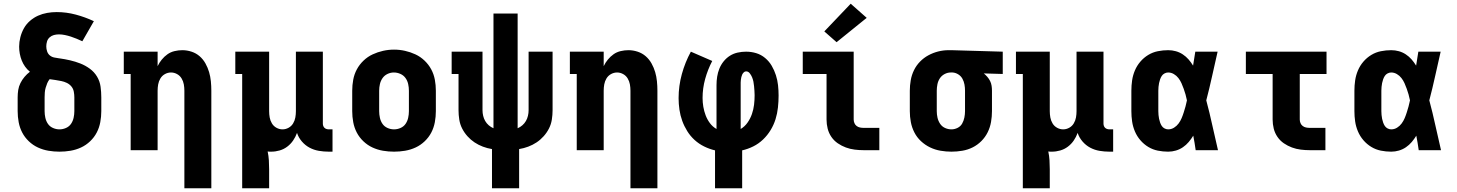

<svg xmlns="http://www.w3.org/2000/svg" viewBox="-20 -808 7840 1033"><path d="M300 8Q270 8 240.5 3Q211 -2 184 -14.5Q157 -27 135 -48Q113 -69 99.5 -95Q86 -121 80.5 -150.5Q75 -180 75 -210V-284Q75 -304 78 -323.5Q81 -343 90 -361Q99 -379 112 -394.5Q125 -410 141 -422Q126 -434 115 -449.5Q104 -465 97 -482.5Q90 -500 86.5 -519Q83 -538 83 -557Q83 -582 89.5 -607.5Q96 -633 108.5 -655.5Q121 -678 141 -695.5Q161 -713 184.5 -723.5Q208 -734 233.5 -738.5Q259 -743 285 -743Q337 -743 387.5 -729.5Q438 -716 485 -694L423 -586Q408 -593 392.5 -599.5Q377 -606 361.5 -611Q346 -616 329.5 -619.5Q313 -623 297 -623Q283 -623 270 -619.5Q257 -616 247 -607Q237 -598 233 -585Q229 -572 229 -558Q229 -545 233.5 -531.5Q238 -518 248.5 -509.5Q259 -501 272.5 -498.5Q286 -496 299 -494H300Q329 -490 357 -483.5Q385 -477 412 -466.5Q439 -456 463 -438.5Q487 -421 502 -396Q517 -371 521 -342Q525 -313 525 -284V-210Q525 -180 519.5 -150.5Q514 -121 500.5 -95Q487 -69 465 -48Q443 -27 416 -14.5Q389 -2 359.5 3Q330 8 300 8ZM300 -112Q318 -112 335 -119.5Q352 -127 362 -141.5Q372 -156 376 -174Q380 -192 380 -210V-284Q380 -299 377 -315Q374 -331 364 -343Q354 -355 339.5 -362Q325 -369 309.5 -372Q294 -375 278.5 -377.5Q263 -380 247 -382Q239 -372 234 -360Q229 -348 225.5 -335.5Q222 -323 221 -310Q220 -297 220 -284V-210Q220 -192 224 -174Q228 -156 238 -141.5Q248 -127 265 -119.5Q282 -112 300 -112Z M972 205V-320Q972 -337 969 -354Q966 -371 957 -386Q948 -401 932.5 -409.5Q917 -418 900 -418Q883 -418 867.5 -409.5Q852 -401 843 -386Q834 -371 831 -354Q828 -337 828 -320V0H683V-410H646V-530H828V-452Q837 -471 850.5 -487.5Q864 -504 881 -516Q898 -528 919 -533Q940 -538 961 -538Q986 -538 1010.5 -530Q1035 -522 1054 -505.5Q1073 -489 1085.5 -466.5Q1098 -444 1105 -420Q1112 -396 1114.5 -370.5Q1117 -345 1117 -320V205Z M1283 205V-410H1246V-530H1428V-210Q1428 -193 1431 -176Q1434 -159 1443 -144Q1452 -129 1467.5 -120.5Q1483 -112 1500 -112Q1517 -112 1532.5 -120.5Q1548 -129 1557 -144Q1566 -159 1569 -176Q1572 -193 1572 -210V-530H1717V-143Q1717 -137 1719 -131Q1721 -125 1725.5 -120.5Q1730 -116 1736.5 -114Q1743 -112 1749 -112H1769V8H1749Q1722 8 1695.5 3.5Q1669 -1 1645.5 -13.5Q1622 -26 1604 -47Q1586 -68 1578 -93Q1570 -71 1557 -52Q1544 -33 1525.5 -19Q1507 -5 1484.5 1.5Q1462 8 1439 8Q1435 8 1430 8Q1425 8 1420 7Q1425 30 1426.5 54Q1428 78 1428 102V205Z M2100 8Q2070 8 2040.5 3Q2011 -2 1984 -14.5Q1957 -27 1935 -48Q1913 -69 1899.5 -95Q1886 -121 1880.5 -150.5Q1875 -180 1875 -210V-320Q1875 -350 1880.5 -379.5Q1886 -409 1900 -435Q1914 -461 1936 -482Q1958 -503 1985 -515.5Q2012 -528 2041 -534.5Q2070 -541 2100 -541Q2130 -541 2159 -534.5Q2188 -528 2215 -515.5Q2242 -503 2264 -482Q2286 -461 2300 -435Q2314 -409 2319.5 -379.5Q2325 -350 2325 -320V-210Q2325 -180 2319.5 -150.5Q2314 -121 2300.5 -95Q2287 -69 2265 -48Q2243 -27 2216 -14.5Q2189 -2 2159.5 3Q2130 8 2100 8ZM2100 -112Q2118 -112 2135 -119.5Q2152 -127 2162 -141.5Q2172 -156 2176 -174Q2180 -192 2180 -210V-320Q2180 -338 2176 -356Q2172 -374 2161.5 -388.5Q2151 -403 2134 -410.5Q2117 -418 2099 -418Q2081 -418 2064.5 -410Q2048 -402 2038 -387.5Q2028 -373 2024 -355.5Q2020 -338 2020 -320V-210Q2020 -192 2024 -174Q2028 -156 2038 -141.5Q2048 -127 2065 -119.5Q2082 -112 2100 -112Z M2627 205V-6Q2602 -10 2578 -19Q2554 -28 2533 -42Q2512 -56 2495 -75Q2478 -94 2466.5 -116.5Q2455 -139 2451 -164.5Q2447 -190 2447 -215V-410H2410V-530H2576V-215Q2576 -200 2579.5 -185Q2583 -170 2590.5 -157Q2598 -144 2609.5 -134Q2621 -124 2635 -118V-735H2765V-118Q2779 -124 2790.5 -134Q2802 -144 2809.5 -157Q2817 -170 2820.5 -185Q2824 -200 2824 -215V-530H2953V-215Q2953 -190 2949 -164.5Q2945 -139 2933.5 -116.5Q2922 -94 2905 -75Q2888 -56 2867 -42Q2846 -28 2822 -19Q2798 -10 2773 -6V205Z M3372 205V-320Q3372 -337 3369 -354Q3366 -371 3357 -386Q3348 -401 3332.5 -409.5Q3317 -418 3300 -418Q3283 -418 3267.5 -409.5Q3252 -401 3243 -386Q3234 -371 3231 -354Q3228 -337 3228 -320V0H3083V-410H3046V-530H3228V-452Q3237 -471 3250.5 -487.5Q3264 -504 3281 -516Q3298 -528 3319 -533Q3340 -538 3361 -538Q3386 -538 3410.5 -530Q3435 -522 3454 -505.5Q3473 -489 3485.5 -466.5Q3498 -444 3505 -420Q3512 -396 3514.5 -370.5Q3517 -345 3517 -320V205Z M3827 205V1Q3797 -6 3768.5 -20Q3740 -34 3717 -55Q3694 -76 3677.5 -102.5Q3661 -129 3650.5 -158Q3640 -187 3635.5 -218Q3631 -249 3631 -280Q3631 -346 3648.5 -409.5Q3666 -473 3697 -530L3812 -480Q3788 -434 3774 -383.5Q3760 -333 3760 -281Q3760 -257 3764 -233.5Q3768 -210 3776.5 -187.5Q3785 -165 3799.5 -145.5Q3814 -126 3835 -114V-350Q3835 -373 3838.5 -395.5Q3842 -418 3850.5 -439Q3859 -460 3873.5 -478Q3888 -496 3907 -508Q3926 -520 3948.5 -525Q3971 -530 3994 -530Q4022 -530 4048.5 -522Q4075 -514 4096.5 -496Q4118 -478 4132 -454Q4146 -430 4154.5 -403.5Q4163 -377 4166 -349.5Q4169 -322 4169 -294Q4169 -262 4165.5 -229.5Q4162 -197 4152.5 -166.5Q4143 -136 4126 -108Q4109 -80 4085.5 -57.5Q4062 -35 4033 -20.5Q4004 -6 3973 1V205ZM3965 -114Q3987 -127 4002 -148.5Q4017 -170 4025.5 -194.5Q4034 -219 4037 -244.5Q4040 -270 4040 -296Q4040 -308 4039 -320Q4038 -332 4037 -344.5Q4036 -357 4033.5 -369Q4031 -381 4026.5 -392Q4022 -403 4014 -413.5Q4006 -424 3994 -424Q3987 -424 3981.5 -418.5Q3976 -413 3973 -406.5Q3970 -400 3968.5 -393Q3967 -386 3966 -378.5Q3965 -371 3965 -364Q3965 -357 3965 -350Z M4627 0Q4603 0 4578.5 -3Q4554 -6 4531 -14.5Q4508 -23 4487.5 -37Q4467 -51 4453 -71.5Q4439 -92 4433 -116Q4427 -140 4427 -165V-410H4299V-530H4573V-165Q4573 -155 4577 -145.5Q4581 -136 4589 -130Q4597 -124 4607 -122Q4617 -120 4627 -120H4711V0ZM4481 -581 4415 -639 4557 -788 4643 -712Z M5099 8Q5070 8 5040.5 3Q5011 -2 4984 -15Q4957 -28 4935 -48.5Q4913 -69 4899.5 -95.5Q4886 -122 4880.5 -151Q4875 -180 4875 -210V-320Q4875 -348 4880 -376.5Q4885 -405 4897.5 -430.5Q4910 -456 4930 -476.5Q4950 -497 4975 -510.5Q5000 -524 5027.5 -531Q5055 -538 5084 -538Q5088 -538 5092 -538Q5096 -538 5100 -538L5375 -530V-410L5273 -413Q5283 -405 5292 -394.5Q5301 -384 5307 -372Q5313 -360 5315 -346.5Q5317 -333 5317 -320V-210Q5317 -181 5312 -152Q5307 -123 5294 -96.5Q5281 -70 5260 -49Q5239 -28 5213 -15Q5187 -2 5157.5 3Q5128 8 5099 8ZM5099 -112Q5116 -112 5132 -120Q5148 -128 5156.5 -143Q5165 -158 5168.5 -175.5Q5172 -193 5172 -210V-320Q5172 -337 5169 -353.5Q5166 -370 5158 -384.5Q5150 -399 5135.5 -408Q5121 -417 5105 -418H5100Q5099 -418 5097.5 -418Q5096 -418 5095 -418Q5078 -418 5062 -409.5Q5046 -401 5036.5 -386.5Q5027 -372 5023.5 -354.5Q5020 -337 5020 -320V-210Q5020 -192 5024 -174.5Q5028 -157 5038 -142Q5048 -127 5064.5 -119.5Q5081 -112 5099 -112Z M5483 205V-410H5446V-530H5628V-210Q5628 -193 5631 -176Q5634 -159 5643 -144Q5652 -129 5667.5 -120.5Q5683 -112 5700 -112Q5717 -112 5732.5 -120.5Q5748 -129 5757 -144Q5766 -159 5769 -176Q5772 -193 5772 -210V-530H5917V-143Q5917 -137 5919 -131Q5921 -125 5925.5 -120.5Q5930 -116 5936.5 -114Q5943 -112 5949 -112H5969V8H5949Q5922 8 5895.5 3.5Q5869 -1 5845.5 -13.5Q5822 -26 5804 -47Q5786 -68 5778 -93Q5770 -71 5757 -52Q5744 -33 5725.5 -19Q5707 -5 5684.5 1.5Q5662 8 5639 8Q5635 8 5630 8Q5625 8 5620 7Q5625 30 5626.5 54Q5628 78 5628 102V205Z M6265 8Q6237 8 6209.5 2.5Q6182 -3 6158 -17.5Q6134 -32 6115.5 -53.5Q6097 -75 6086 -101Q6075 -127 6071 -154.5Q6067 -182 6067 -210V-320Q6067 -348 6071 -375.5Q6075 -403 6086 -429Q6097 -455 6115.5 -476.5Q6134 -498 6158 -512.5Q6182 -527 6209.5 -532.5Q6237 -538 6265 -538Q6286 -538 6306 -532.5Q6326 -527 6343.5 -515.5Q6361 -504 6374.5 -488.5Q6388 -473 6399 -455Q6402 -474 6405 -492.5Q6408 -511 6411 -530H6531Q6516 -465 6501.5 -399Q6487 -333 6470 -268Q6488 -201 6502.5 -134Q6517 -67 6533 0H6413Q6410 -20 6407 -39.5Q6404 -59 6400 -78Q6389 -60 6375.5 -44Q6362 -28 6344.5 -16Q6327 -4 6306.5 2Q6286 8 6265 8ZM6265 -112Q6282 -112 6296.5 -121Q6311 -130 6321 -143.5Q6331 -157 6337.5 -172.5Q6344 -188 6349 -204Q6354 -220 6358.5 -236Q6363 -252 6366 -268Q6363 -284 6358.5 -299.5Q6354 -315 6348.5 -330.5Q6343 -346 6336.5 -360.5Q6330 -375 6320 -388Q6310 -401 6295.5 -409.5Q6281 -418 6265 -418Q6255 -418 6245.5 -413Q6236 -408 6230.5 -399.5Q6225 -391 6221.5 -381Q6218 -371 6216 -361Q6214 -351 6213 -340.5Q6212 -330 6212 -320V-210Q6212 -200 6213 -189.5Q6214 -179 6216 -169Q6218 -159 6221.5 -149Q6225 -139 6230.5 -130.5Q6236 -122 6245.5 -117Q6255 -112 6265 -112Z M7027 0Q7003 0 6978.5 -3Q6954 -6 6931 -14.5Q6908 -23 6887.5 -37Q6867 -51 6853 -71.5Q6839 -92 6833 -116Q6827 -140 6827 -165V-410H6683V-530H7117V-410H6973V-165Q6973 -155 6977 -145.5Q6981 -136 6989 -130Q6997 -124 7007 -122Q7017 -120 7027 -120H7111V0Z M7465 8Q7437 8 7409.5 2.5Q7382 -3 7358 -17.5Q7334 -32 7315.5 -53.5Q7297 -75 7286 -101Q7275 -127 7271 -154.5Q7267 -182 7267 -210V-320Q7267 -348 7271 -375.5Q7275 -403 7286 -429Q7297 -455 7315.5 -476.5Q7334 -498 7358 -512.5Q7382 -527 7409.5 -532.5Q7437 -538 7465 -538Q7486 -538 7506 -532.5Q7526 -527 7543.5 -515.5Q7561 -504 7574.5 -488.5Q7588 -473 7599 -455Q7602 -474 7605 -492.5Q7608 -511 7611 -530H7731Q7716 -465 7701.5 -399Q7687 -333 7670 -268Q7688 -201 7702.5 -134Q7717 -67 7733 0H7613Q7610 -20 7607 -39.5Q7604 -59 7600 -78Q7589 -60 7575.5 -44Q7562 -28 7544.5 -16Q7527 -4 7506.5 2Q7486 8 7465 8ZM7465 -112Q7482 -112 7496.5 -121Q7511 -130 7521 -143.5Q7531 -157 7537.5 -172.5Q7544 -188 7549 -204Q7554 -220 7558.5 -236Q7563 -252 7566 -268Q7563 -284 7558.5 -299.5Q7554 -315 7548.5 -330.5Q7543 -346 7536.5 -360.5Q7530 -375 7520 -388Q7510 -401 7495.5 -409.5Q7481 -418 7465 -418Q7455 -418 7445.5 -413Q7436 -408 7430.5 -399.5Q7425 -391 7421.5 -381Q7418 -371 7416 -361Q7414 -351 7413 -340.5Q7412 -330 7412 -320V-210Q7412 -200 7413 -189.5Q7414 -179 7416 -169Q7418 -159 7421.5 -149Q7425 -139 7430.5 -130.5Q7436 -122 7445.5 -117Q7455 -112 7465 -112Z"/></svg>

Font: Iosevka Slab Heavy Extended
Style: Regular
Weight: 900
Width: 7
Monospace: yes
Designer: Belleve Invis
Foundry: Belleve Invis
Version: Version 11.1.0; ttfautohint (v1.8.3)